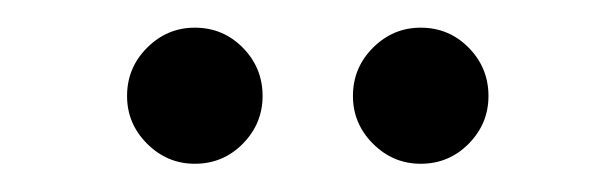

<svg xmlns="http://www.w3.org/2000/svg" viewBox="-20 -961 436 136"><path d="M230 -893Q230 -913 244.2 -927.2Q258.4 -941.4 278 -941.4Q298 -941.4 312 -927.2Q326 -913 326 -893Q326 -873.4 312 -859.2Q298 -845 278 -845Q258.4 -845 244.2 -859.2Q230 -873.4 230 -893ZM70 -893Q70 -913 84.2 -927.2Q98.4 -941.4 118 -941.4Q138 -941.4 152 -927.2Q166 -913 166 -893Q166 -873.4 152 -859.2Q138 -845 118 -845Q98.4 -845 84.2 -859.2Q70 -873.4 70 -893Z"/></svg>

Font: Bodoni* 16
Style: Regular
Weight: 400
Version: Version 2.2